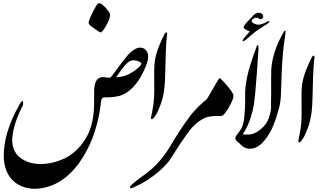

<svg xmlns="http://www.w3.org/2000/svg" viewBox="-20 -938 2045 1211"><path d="M677.2 -448.7Q702.6 -480.5 728.3 -516.4Q753.9 -552.2 779.3 -582.3Q804.7 -612.3 825.9 -625Q847.2 -637.7 863.3 -637.7Q887.2 -637.7 900.9 -621.3Q914.6 -605 914.6 -582Q914.6 -550.8 890.4 -498Q866.2 -445.3 838.9 -410.6Q791.5 -350.6 732.9 -333Q686 -322.3 645.5 -324.2Q627.4 -324.2 623 -315.9Q618.7 -307.6 618.7 -303.2Q603 -169.9 561.5 -63Q529.3 19 478.5 90.8Q359.9 251.5 193.8 252.9Q107.4 249 56.6 195.8Q6.3 143.1 3.4 48.3Q2.4 -101.1 101.6 -275.9Q120.6 -311 124 -297.9Q127.9 -285.6 123.5 -272.5Q58.1 -143.6 56.6 -49.8Q60.5 22 109.6 58.3Q158.7 94.7 231.9 96.7Q327.1 96.7 415 46.4Q480 2.4 519.5 -63Q577.6 -154.3 573.7 -314.9V-358.9Q573.7 -398.9 584.5 -422.9Q595.2 -446.8 621.6 -451.7Q635.3 -451.7 651.9 -449.2Q668.5 -446.8 677.2 -448.7ZM872.1 -536.6Q872.1 -543.5 854.7 -550.8Q837.4 -558.1 821.3 -558.1Q793 -558.1 761.2 -517.6Q744.6 -498 732.2 -479.2Q719.7 -460.4 712.9 -450.2Q732.9 -451.7 750.7 -455.3Q768.6 -459 794.4 -470.7Q825.7 -487.8 845.9 -504.9Q866.2 -522 872.1 -536.6ZM539.1 -793.9Q539.1 -810.1 564.9 -861.3Q590.8 -912.6 598.6 -916.5Q614.3 -923.3 643.3 -892.3Q672.4 -861.3 674.3 -843.8Q674.3 -820.8 649.9 -777.1Q625.5 -733.4 614.7 -733.4Q610.4 -733.4 585.9 -750.2Q561.5 -767.1 549.3 -776.9Q539.1 -785.6 539.1 -793.9Z M1024.4 -558.6Q1022.5 -505.4 1021.7 -463.1Q1021 -420.9 1017.6 -391.6Q1011.7 -328.6 993.4 -280Q975.1 -231.4 964.6 -215.3Q954.1 -199.2 947.3 -191.9Q939.5 -184.6 935.3 -187Q931.2 -189.5 932.1 -195.3Q932.1 -196.8 940.9 -239.7Q949.7 -282.7 951.9 -323Q954.1 -363.3 952.6 -436.8Q951.2 -510.3 956.1 -549.3Q959 -571.8 965.8 -596.2Q972.7 -620.6 981.7 -643.8Q990.7 -667 1000.5 -688Q1010.3 -709 1018.6 -725.1Q1025.4 -735.4 1030.3 -733.2Q1035.2 -731 1034.7 -725.1Q1033.7 -721.7 1032.5 -710.2Q1031.2 -698.7 1030 -682.9Q1028.8 -667 1027.8 -648.9Q1026.9 -630.9 1026.1 -613.5Q1025.4 -596.2 1024.9 -581.5Q1024.4 -566.9 1024.4 -558.6Z M1404.3 -294.9Q1395.5 -270 1370.6 -251Q1345.7 -231.9 1312 -218.8Q1281.7 -205.6 1257.8 -190.4Q1208.5 -156.7 1175.8 -114.7Q1169.9 -108.9 1118.7 -34.2Q1056.2 64 1048.3 74.7Q995.6 141.6 912.1 196.3Q891.6 209.5 867.2 222.2Q833.5 238.8 824.7 242.7Q802.2 254.9 799.3 245.6Q794.9 234.4 868.2 181.2Q925.3 140.6 959.5 106.4Q1007.3 58.1 1041.5 3.9Q1057.1 -22 1067.9 -39.6Q1078.1 -57.1 1084 -65.9Q1121.6 -126 1145.5 -160.2Q1174.8 -203.6 1199.7 -228.5Q1223.1 -252 1235.8 -262.2Q1257.8 -281.7 1283.2 -294.9L1297.9 -302.2Q1309.6 -306.2 1323 -308.6Q1336.4 -311 1350.3 -310.5Q1364.3 -310.1 1377.9 -306.4Q1391.6 -302.7 1404.3 -294.9Z M1186 -128.9Q1181.2 -123 1178.7 -120.1Q1171.9 -141.6 1170.4 -163.1Q1168.9 -184.6 1178.7 -206.5Q1178.7 -207 1196.3 -227.5Q1213.9 -248 1239.3 -272.9Q1264.6 -297.9 1283.7 -311L1309.1 -353.5L1338.4 -404.8Q1350.1 -425.3 1356.9 -435.5Q1361.3 -442.9 1364.7 -445.8Q1365.7 -447.3 1385.3 -428.2Q1428.7 -382.3 1448.2 -348.6Q1452.6 -339.8 1452.6 -332.5Q1452.6 -324.2 1446.8 -308.1Q1434.6 -278.3 1419.9 -254.9Q1406.7 -230.5 1388.2 -212.4Q1382.3 -206.5 1369.1 -206.5H1346.7Q1327.6 -206.5 1310.1 -204.1Q1292.5 -202.1 1274.9 -195.3Q1259.3 -189.5 1228.5 -168.5Q1200.2 -147 1186 -128.9Z M1756.8 -482.4Q1755.9 -454.1 1754.4 -412.6Q1752.9 -371.1 1752.4 -354.5Q1751 -296.4 1740.2 -257.6Q1729.5 -218.8 1722.2 -196.8Q1714.8 -174.8 1705.6 -150.9Q1691.4 -114.7 1675.3 -89.8Q1648.4 -48.8 1625.5 -28.3Q1591.8 1 1553.7 0Q1533.2 -0.5 1517.8 -10Q1502.4 -19.5 1488.8 -35.2Q1477.5 -43.9 1474.6 -46.9Q1463.9 -57.1 1464.4 -67.4Q1464.4 -74.7 1471.7 -84.2Q1479 -93.8 1487.8 -105.5Q1492.2 -111.3 1499.5 -123Q1506.8 -134.8 1512.7 -154.1Q1518.6 -173.3 1521.5 -204.8Q1524.4 -236.3 1525.4 -259.3Q1525.9 -281.7 1526.4 -304.4Q1526.9 -327.1 1525.9 -353.5Q1528.3 -420.9 1550.3 -500Q1564.9 -553.7 1598.6 -644.5Q1600.1 -648.9 1602.3 -651.9Q1604.5 -654.8 1606 -654.8Q1610.8 -654.8 1610.4 -627.4Q1610.4 -614.3 1599.4 -467.8Q1588.4 -321.3 1581.3 -278.1Q1574.2 -234.9 1560.5 -194.8Q1541.5 -135.3 1512.2 -92.8Q1513.7 -89.8 1523.9 -89.6Q1534.2 -89.4 1541.5 -89.4Q1581.5 -87.9 1621.8 -120.4Q1662.1 -152.8 1675.8 -194.6Q1689.5 -236.3 1689.5 -259Q1689.5 -281.7 1689.5 -304.7Q1690.9 -339.8 1690.2 -396.5Q1689.5 -453.1 1691.2 -499.3Q1692.9 -545.4 1711.2 -606.2Q1729.5 -667 1770.5 -738.8Q1775.9 -746.1 1779.5 -744.4Q1783.2 -742.7 1779.3 -719.7Q1777.3 -699.2 1773.4 -680.2Q1761.7 -594.7 1756.8 -482.4ZM1528.3 -686Q1516.1 -677.2 1512.2 -677.5Q1508.3 -677.7 1511.7 -685.8Q1515.1 -693.8 1525.9 -706.3Q1536.6 -718.8 1549.3 -732.9L1554.7 -737.8V-739.7Q1541.5 -744.6 1528.3 -752.7Q1515.1 -760.7 1516.1 -765.6Q1516.6 -778.8 1558.6 -819.8Q1581.1 -844.7 1581.5 -844.7Q1600.1 -859.4 1616.7 -857.4Q1626.5 -856.4 1633.8 -849.6Q1641.1 -842.8 1640.1 -833Q1639.6 -826.2 1634 -821Q1628.4 -815.9 1621.6 -816.4Q1620.1 -816.4 1613.5 -821Q1606.9 -825.7 1597.7 -826.2Q1589.4 -827.6 1578.6 -820.3Q1567.9 -813 1567.9 -809.1Q1566.9 -797.9 1579.1 -791Q1591.3 -784.2 1606.9 -782.2Q1616.7 -780.8 1638.7 -789.1Q1652.8 -793.9 1671.4 -804.2Q1674.8 -806.2 1677.2 -804.4Q1679.7 -802.7 1679.7 -800.8Q1678.7 -793.9 1635.7 -768.1Q1592.8 -742.2 1562 -714.1Q1531.2 -686 1528.3 -686Z M1953.6 -412.1Q1951.7 -358.9 1950.9 -316.7Q1950.2 -274.4 1946.8 -245.1Q1940.9 -182.1 1922.6 -133.5Q1904.3 -85 1893.8 -68.8Q1883.3 -52.7 1876.5 -45.4Q1868.7 -38.1 1864.5 -40.5Q1860.4 -43 1861.3 -48.8Q1861.3 -50.3 1870.1 -93.3Q1878.9 -136.2 1881.1 -176.5Q1883.3 -216.8 1881.8 -290.3Q1880.4 -363.8 1885.3 -402.8Q1888.2 -425.3 1895 -449.7Q1901.9 -474.1 1910.9 -497.3Q1919.9 -520.5 1929.7 -541.5Q1939.5 -562.5 1947.8 -578.6Q1954.6 -588.9 1959.5 -586.7Q1964.4 -584.5 1963.9 -578.6Q1962.9 -575.2 1961.7 -563.7Q1960.4 -552.2 1959.2 -536.4Q1958 -520.5 1957 -502.4Q1956.1 -484.4 1955.3 -467Q1954.6 -449.7 1954.1 -435.1Q1953.6 -420.4 1953.6 -412.1Z"/></svg>

Font: IranNastaliq
Style: Regular
Weight: 400
Designer: Hossein Zahedi
Version: Version 1.5